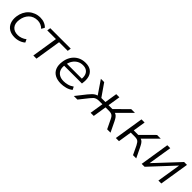

<svg xmlns="http://www.w3.org/2000/svg" viewBox="332 -1763 3031 3031"><g transform="rotate(45 1847.5 -247.5)"><path d="M285 8Q208 8 157 -23.5Q106 -55 83.5 -113Q61 -171 71 -248Q79 -305 102.5 -352Q126 -399 163 -432.5Q200 -466 248.5 -484.5Q297 -503 354 -503Q404 -503 447 -485Q490 -467 515 -437L485 -385Q460 -412 425 -426.5Q390 -441 353 -441Q309 -441 272.5 -427Q236 -413 209 -386Q182 -359 164.5 -322Q147 -285 141 -239Q129 -152 170 -102.5Q211 -53 293 -53Q329 -53 368.5 -67Q408 -81 438 -106L462 -55Q441 -36 412.5 -21.5Q384 -7 351.5 0.5Q319 8 285 8Z M696 0 765 -436H571L580 -494H1037L1028 -436H835L766 0Z M1316 8Q1235 8 1180 -22.5Q1125 -53 1101.5 -110.5Q1078 -168 1089 -250Q1098 -323 1133.5 -380Q1169 -437 1227 -470Q1285 -503 1363 -503Q1439 -503 1485 -470Q1531 -437 1547.5 -379.5Q1564 -322 1553 -248L1551 -230H1135L1144 -283H1518L1493 -261Q1502 -318 1489.5 -359.5Q1477 -401 1444 -424Q1411 -447 1359 -447Q1306 -447 1264.5 -423Q1223 -399 1196 -358.5Q1169 -318 1160 -267L1157 -249Q1146 -186 1163 -142Q1180 -98 1220.5 -74Q1261 -50 1319 -50Q1361 -50 1406 -61.5Q1451 -73 1494 -104L1519 -55Q1477 -21 1422 -6.5Q1367 8 1316 8Z M1600 0 1731 -166Q1759 -201 1782.5 -224Q1806 -247 1832 -260.5Q1858 -274 1893 -277L1870 -259L1710 -494H1784L1929 -285H2020L2053 -494H2123L2090 -285H2177L2387 -494H2470L2236 -259L2210 -277Q2243 -274 2264 -263Q2285 -252 2302.5 -229Q2320 -206 2339 -166L2419 0H2344L2271 -151Q2258 -179 2244.5 -195.5Q2231 -212 2210 -219.5Q2189 -227 2153 -227H2081L2045 0H1975L2011 -227H1939Q1904 -227 1881 -219.5Q1858 -212 1840 -195.5Q1822 -179 1800 -151L1680 0Z M2538 0 2616 -494H2686L2653 -285H2754L2964 -494H3047L2809 -257L2793 -276Q2825 -273 2844.5 -261Q2864 -249 2879.5 -226Q2895 -203 2913 -166L2993 0H2921L2850 -149Q2836 -176 2822.5 -193.5Q2809 -211 2788.5 -219Q2768 -227 2733 -227H2644L2608 0Z M3115 0 3193 -494H3259L3195 -95H3194L3567 -494H3632L3553 0H3488L3552 -400H3553L3180 0Z"/></g></svg>

Font: Nunito Sans 7pt Light
Style: Italic
Weight: 300
Italic angle: -9°
Designer: Vernon Adams
Foundry: Vernon Adams
Version: Version 3.101;gftools[0.9.27]